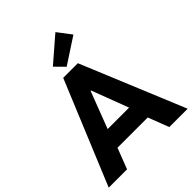

<svg xmlns="http://www.w3.org/2000/svg" viewBox="-268 -1113 1258 1258"><g transform="rotate(-45 360.5 -484.0)"><path d="M293 -719.7H428.7L726.6 0H556.6L501 -144.5H220.7L165 0H-4.9ZM296.9 -819.3 468.8 -967.8 541 -873 360.4 -754.9ZM460.4 -276.4 363.3 -532.2H359.4L261.7 -276.4Z"/></g></svg>

Font: Reddit Sans Chocolate ExtraBold
Style: Regular
Weight: 800
Designer: Stephen Hutchings
Foundry: Reddit
Version: Version 1.011